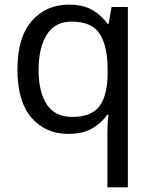

<svg xmlns="http://www.w3.org/2000/svg" viewBox="-20 -566 655 826"><path d="M442 11Q442 -7 443 -31Q444 -55 447 -72H441Q418 -38 377.5 -14Q337 10 273 10Q176 10 115.5 -59.5Q55 -129 55 -267Q55 -405 116.5 -475.5Q178 -546 276 -546Q339 -546 379 -522Q419 -498 443 -463H447L460 -536H530V240H442ZM290 -63Q373 -63 407.5 -108.5Q442 -154 443 -248V-266Q443 -368 409 -420.5Q375 -473 288 -473Q216 -473 181 -416.5Q146 -360 146 -265Q146 -170 181.5 -116.5Q217 -63 290 -63Z"/></svg>

Font: Noto Sans Saurashtra
Style: Regular
Weight: 400
Designer: Monotype Design Team
Foundry: Monotype Imaging Inc.
Version: Version 2.001; ttfautohint (v1.8.4.7-5d5b)